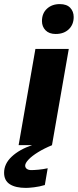

<svg xmlns="http://www.w3.org/2000/svg" viewBox="-82 -709 380 938"><path d="M9 0 91 -470H254L172 0ZM190 -543Q158 -543 140.5 -561Q123 -579 123 -606Q123 -644 147.5 -666.5Q172 -689 210 -689Q244 -689 261 -671Q278 -653 278 -626Q278 -589 254 -566Q230 -543 190 -543ZM45 209Q-6 209 -34 191Q-62 173 -62 135Q-62 91 -24.5 56Q13 21 75 0H173Q134 16 104 34.5Q74 53 57.5 70.5Q41 88 41 100Q41 110 49 116Q57 122 71 122Q84 122 106 120Q128 118 151 113L137 195Q110 203 84 206Q58 209 45 209Z"/></svg>

Font: Gantari ExtraBold
Style: Italic
Weight: 800
Italic angle: -10°
Designer: Anugrah Pasau
Foundry: Lafontype
Version: Version 1.000